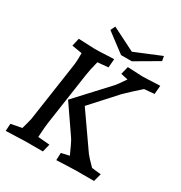

<svg xmlns="http://www.w3.org/2000/svg" viewBox="-203 -1031 1111 1180"><g transform="rotate(30 352.5 -441.0)"><path d="M370 -47 427 -60Q416 -84 400.5 -117.5Q385 -151 375 -164L245 -353L452 -577Q459 -584 499 -643L449 -654L463 -710Q551 -705 567 -705Q592 -705 664 -709L693 -710L688 -649L617 -643Q594 -623 562 -593.5Q530 -564 512 -546L353 -371L522 -129Q536 -110 583 -63L648 -56L633 0H504Q483 0 368 5ZM12 -47 89 -62Q105 -119 109 -139L171 -563Q174 -587 174 -642L102 -654L115 -710Q210 -705 231 -705Q261 -705 337 -709L366 -710L361 -649L286 -642Q269 -576 264 -539L210 -169Q205 -136 201 -63L284 -56L270 0H146Q124 0 9 5ZM437 -804 621 -880 627 -847 466 -753H390L256 -854L272 -887Z"/></g></svg>

Font: Andada Pro Medium
Style: Italic
Weight: 500
Italic angle: -7°
Designer: Carolina Giovagnoli
Foundry: Huerta Tipografica
Version: Version 3.005; ttfautohint (v1.8.4)